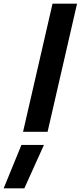

<svg xmlns="http://www.w3.org/2000/svg" viewBox="-71 -720 441 1049"><path d="M46 72H169L62 309H-51ZM216 -700H350L189 0H55Z"/></svg>

Font: Cairo
Style: Bold Italic
Weight: 700
Italic angle: -13°
Designer: Mohamed Gaber, Accademia di Belle Arti di Urbino and others
Foundry: Kief Type Foundry, Accademia di Belle Arti di Urbino and others
Version: Version 3.011